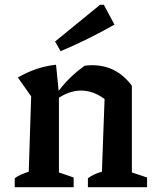

<svg xmlns="http://www.w3.org/2000/svg" viewBox="-20 -775 642 795"><path d="M41 0V-37Q52 -45 66 -51.5Q80 -58 99 -64L109 -376L54 -454Q129 -498 212 -507L224 -388V-61L285 -40V0ZM344 0V-37Q355 -45 369 -52Q383 -59 402 -64L413 -365L526 -420V-61L589 -40V0ZM216 -365 213 -385Q239 -422 268.5 -451Q298 -480 331 -503Q339 -504 347 -504.5Q355 -505 362 -505Q412 -505 453 -484Q494 -463 526 -420L413 -365Q366 -400 315 -400Q266 -400 216 -365ZM231 -563 208 -603 394 -755H410L454 -673Q399 -642 343.5 -614.5Q288 -587 231 -563Z"/></svg>

Font: Piazzolla Thin
Style: Bold
Weight: 700
Version: Version 2.005